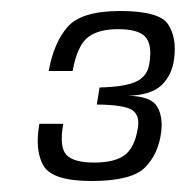

<svg xmlns="http://www.w3.org/2000/svg" viewBox="-20 -701 338 349"><path d="M146.5 -372Q75.5 -372 59.2 -399.5Q43 -427 51.5 -476H95Q87.5 -434 100.5 -419.8Q113.5 -405.5 151.5 -405.5Q188.5 -405.5 206.8 -419.2Q225 -433 230.5 -468Q234.5 -492 219.8 -501.2Q205 -510.5 156 -511L161 -542Q206.5 -543 227.2 -552.5Q248 -562 251.5 -585.5Q257 -620 244.2 -634Q231.5 -648 194.5 -648Q158.5 -648 139.5 -633Q120.5 -618 112 -572H68.5Q78 -624 103.2 -652.5Q128.5 -681 198.5 -681Q270 -681 285.8 -656.5Q301.5 -632 296.5 -594.5Q293 -565 274 -546.5Q255 -528 212.5 -527Q254.5 -526 265.5 -507.5Q276.5 -489 273 -461Q268 -421 243.5 -396.5Q219 -372 146.5 -372Z"/></svg>

Font: Anybody
Style: Italic
Weight: 400
Italic angle: -10°
Designer: Tyler Finck
Foundry: Etcetera Type Company
Version: Version 1.010; ttfautohint (v1.8.3) -l 8 -r 50 -G 200 -x 14 